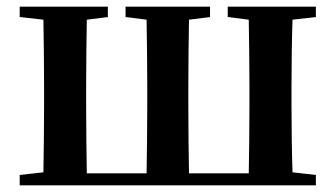

<svg xmlns="http://www.w3.org/2000/svg" viewBox="-20 -555 1005 575"><path d="M926 -504V-535H662V-504L725 -496C726 -439 727 -356 727 -300V-235C727 -178 726 -93 725 -36H546C545 -93 544 -178 544 -235V-300C544 -356 545 -439 546 -496L609 -504V-535H356V-504L419 -496C420 -439 421 -356 421 -300V-235C421 -178 420 -93 419 -36H240C239 -93 238 -178 238 -235V-300C238 -356 239 -439 240 -496L303 -504V-535H39V-504L110 -496C111 -439 112 -356 112 -300V-235C112 -179 111 -96 110 -39L39 -31V0H926V-31L856 -39C854 -96 853 -179 853 -235V-300C853 -356 854 -439 856 -496Z"/></svg>

Font: Noto Serif CJK JP
Style: Bold
Weight: 700
Designer: Ryoko NISHIZUKA 西塚涼子 (kana & ideographs); Frank Grießhammer (Latin, Greek & Cyrillic); Wenlong ZHANG 张文龙 (bopomofo); San
Foundry: Adobe Systems Incorporated
Version: Version 1.000;PS 1;hotconv 16.6.53;makeotf.lib2.5.65590